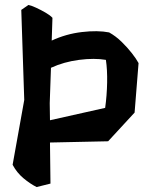

<svg xmlns="http://www.w3.org/2000/svg" viewBox="-20 -740 599 776"><path d="M421 -609Q448 -594 471.5 -571Q495 -548 513 -525Q531 -502 540 -485L524 -285L417 -169L182 -164L184 2L128 16Q102 3 75 -19.5Q48 -42 31 -74L78 -336L66 -700L95 -720Q106 -718 125.5 -709Q145 -700 164 -689Q183 -678 192 -668L189 -576Q247 -603 311 -610.5Q375 -618 421 -609ZM181 -323 182 -254 405 -304Q412 -354 413 -406Q414 -458 408 -498Q361 -506 299.5 -498Q238 -490 186 -466Z"/></svg>

Font: Langar
Style: Regular
Weight: 400
Designer: Alessia Mazzarella
Foundry: Typeland
Version: Version 1.001; ttfautohint (v1.8.3)